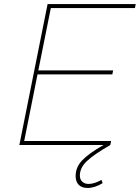

<svg xmlns="http://www.w3.org/2000/svg" viewBox="-20 -719 693 952"><path d="M232 -679 170 -370H541L537 -350H166L100 -20H531L527 0Q445 47 410.5 80Q376 113 376 151Q376 171 388 182Q400 193 419 193Q448 193 483 173L489 189Q450 213 414 213Q386 213 370.5 197.5Q355 182 355 154Q355 110 387.5 76Q420 42 493 0H76L216 -699H653L649 -679Z"/></svg>

Font: Gontserrat Thin
Style: Italic
Weight: 250
Italic angle: -11.3°
Designer: Julieta Ulanovsky
Foundry: Julieta Ulanovsky
Version: Version 6.001